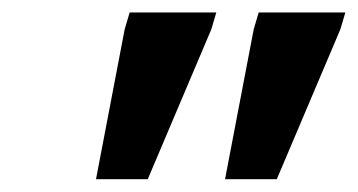

<svg xmlns="http://www.w3.org/2000/svg" viewBox="-20 -727 574 308"><path d="M134 -439.5 180 -680 188 -707H327L319 -680L217 -439.5ZM341 -439.5 387 -680 395 -707H534L526 -680L424 -439.5Z"/></svg>

Font: Newsreader 6pt SemiBold
Style: Italic
Weight: 600
Italic angle: -17°
Designer: Hugues Gentile
Foundry: Production Type
Version: Version 1.003; ttfautohint (v1.8.3)